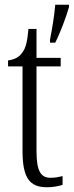

<svg xmlns="http://www.w3.org/2000/svg" viewBox="-20 -780 311 810"><path d="M191 -613V-600H213C234 -641 259 -708 271 -750V-760H213C209 -710 200 -660 191 -613ZM178 10C204 10 228 5 244 0V-37C226 -33 213 -30 193 -30C153 -30 134 -57 134 -142V-500H236V-536H134V-658H100C95 -606 90 -578 73 -557C61 -539 42 -529 14 -525V-500H75V-143C75 -28 106 10 178 10Z"/></svg>

Font: Noto Serif Georgian ExtraCondensed Light
Style: Regular
Weight: 300
Width: 2
Designer: Monotype Design Team, Akaki Razmadze
Foundry: Google LLC
Version: Version 2.003